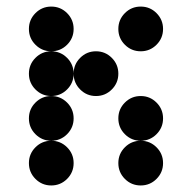

<svg xmlns="http://www.w3.org/2000/svg" viewBox="-20 -567 587 587"><path d="M205.1 -478.5Q205.1 -450.2 185.1 -430.2Q165 -410.2 136.7 -410.2Q108.4 -410.2 88.4 -430.2Q68.4 -450.2 68.4 -478.5Q68.4 -506.8 88.4 -526.9Q108.4 -546.9 136.7 -546.9Q165 -546.9 185.1 -526.9Q205.1 -506.8 205.1 -478.5ZM478.5 -478.5Q478.5 -450.2 458.5 -430.2Q438.5 -410.2 410.2 -410.2Q381.8 -410.2 361.8 -430.2Q341.8 -450.2 341.8 -478.5Q341.8 -506.8 361.8 -526.9Q381.8 -546.9 410.2 -546.9Q438.5 -546.9 458.5 -526.9Q478.5 -506.8 478.5 -478.5ZM205.1 -341.8Q205.1 -313.5 185.1 -293.5Q165 -273.4 136.7 -273.4Q108.4 -273.4 88.4 -293.5Q68.4 -313.5 68.4 -341.8Q68.4 -370.1 88.4 -390.1Q108.4 -410.2 136.7 -410.2Q165 -410.2 185.1 -390.1Q205.1 -370.1 205.1 -341.8ZM341.8 -341.8Q341.8 -313.5 321.8 -293.5Q301.8 -273.4 273.4 -273.4Q245.1 -273.4 225.1 -293.5Q205.1 -313.5 205.1 -341.8Q205.1 -370.1 225.1 -390.1Q245.1 -410.2 273.4 -410.2Q301.8 -410.2 321.8 -390.1Q341.8 -370.1 341.8 -341.8ZM205.1 -205.1Q205.1 -176.8 185.1 -156.7Q165 -136.7 136.7 -136.7Q108.4 -136.7 88.4 -156.7Q68.4 -176.8 68.4 -205.1Q68.4 -233.4 88.4 -253.4Q108.4 -273.4 136.7 -273.4Q165 -273.4 185.1 -253.4Q205.1 -233.4 205.1 -205.1ZM478.5 -205.1Q478.5 -176.8 458.5 -156.7Q438.5 -136.7 410.2 -136.7Q381.8 -136.7 361.8 -156.7Q341.8 -176.8 341.8 -205.1Q341.8 -233.4 361.8 -253.4Q381.8 -273.4 410.2 -273.4Q438.5 -273.4 458.5 -253.4Q478.5 -233.4 478.5 -205.1ZM205.1 -68.4Q205.1 -40 185.1 -20Q165 0 136.7 0Q108.4 0 88.4 -20Q68.4 -40 68.4 -68.4Q68.4 -96.7 88.4 -116.7Q108.4 -136.7 136.7 -136.7Q165 -136.7 185.1 -116.7Q205.1 -96.7 205.1 -68.4ZM478.5 -68.4Q478.5 -40 458.5 -20Q438.5 0 410.2 0Q381.8 0 361.8 -20Q341.8 -40 341.8 -68.4Q341.8 -96.7 361.8 -116.7Q381.8 -136.7 410.2 -136.7Q438.5 -136.7 458.5 -116.7Q478.5 -96.7 478.5 -68.4Z"/></svg>

Font: DatDot
Style: Bold
Weight: 700
Designer: GGBot
Version: 1.00